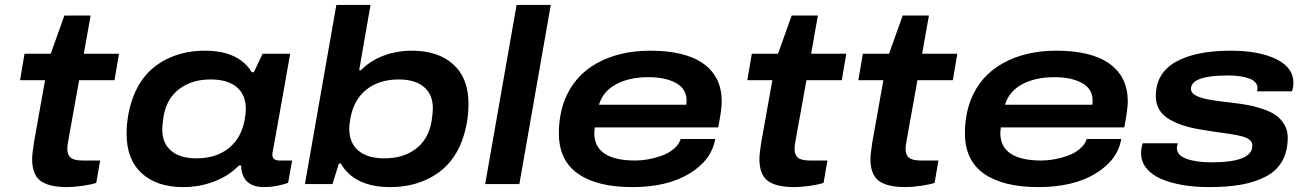

<svg xmlns="http://www.w3.org/2000/svg" viewBox="-20 -744 5286 776"><path d="M252 12.2Q176.8 12.2 143.3 -13.4Q109.9 -39.1 109.9 -101.1Q109.9 -121.1 117.2 -168L162.1 -419.9H61L79.1 -526.9H185.1L240.2 -681.2H346.2L318.8 -526.9H460.9L442.9 -419.9H299.8L254.9 -169.9Q252 -152.8 252 -142.1Q252 -117.7 265.9 -106.4Q279.8 -95.2 315.9 -95.2H384.8L369.1 -4.9Q349.1 2 313.2 7.1Q277.3 12.2 252 12.2Z M720.7 12.2Q613.8 12.2 552.7 -43.7Q491.7 -99.6 491.7 -203.1Q491.7 -281.2 518.6 -353Q552.7 -444.3 629.6 -491.7Q706.5 -539.1 807.6 -539.1Q944.8 -539.1 997.6 -452.1H1005.9L1041.5 -526.9H1152.8L1129.9 -397Q1118.7 -334 1109.1 -280.3Q1099.6 -226.6 1094.7 -199.7Q1089.8 -172.9 1086.2 -153.3Q1082.5 -133.8 1081.5 -127.4Q1080.6 -121.1 1080.6 -120.1Q1080.6 -95.2 1109.9 -95.2H1160.6L1144.5 -4.9Q1095.2 12.2 1046.9 12.2Q987.8 12.2 965.8 -26.9Q954.6 -48.3 954.6 -75.2H945.8Q905.3 -33.2 845.7 -10.5Q786.1 12.2 720.7 12.2ZM773.9 -104Q852.5 -104 903.8 -144.5Q955.1 -185.1 968.8 -259.8Q973.6 -284.7 973.6 -303.2Q973.6 -361.3 936.5 -392.1Q899.4 -422.9 831.5 -422.9Q753.9 -422.9 703.1 -383.3Q652.3 -343.8 640.6 -271Q635.7 -237.3 635.7 -221.2Q635.7 -165 671.9 -134.5Q708 -104 773.9 -104Z M1557.6 12.2Q1413.1 12.2 1357.4 -83H1349.6L1323.7 0H1212.4L1339.4 -724.1H1477.5L1431.6 -460H1438.5Q1476.1 -498.5 1529.8 -518.8Q1583.5 -539.1 1644.5 -539.1Q1751.5 -539.1 1812.5 -483.4Q1873.5 -427.7 1873.5 -324.2Q1873.5 -245.6 1846.7 -173.8Q1812.5 -82.5 1735.6 -35.2Q1658.7 12.2 1557.6 12.2ZM1533.7 -104Q1611.3 -104 1662.1 -143.6Q1712.9 -183.1 1724.6 -255.9Q1729.5 -289.6 1729.5 -306.2Q1729.5 -362.3 1693.4 -392.6Q1657.2 -422.9 1591.3 -422.9Q1512.7 -422.9 1461.4 -382.3Q1410.2 -341.8 1396.5 -267.1Q1391.6 -242.2 1391.6 -224.1Q1391.6 -166 1428.7 -135Q1465.8 -104 1533.7 -104Z M1940.9 0 2067.9 -724.1H2206.1L2079.1 0Z M2535.6 12.2Q2393.1 12.2 2315.9 -42Q2238.8 -96.2 2238.8 -205.1Q2238.8 -279.3 2262.7 -340.8Q2300.8 -437.5 2392.1 -488.3Q2483.4 -539.1 2607.9 -539.1Q2750.5 -539.1 2823.7 -486.1Q2897 -433.1 2897 -334Q2897 -301.8 2882.8 -229H2383.8Q2381.8 -213.4 2381.8 -207Q2381.8 -95.2 2548.8 -95.2Q2572.8 -95.2 2599.9 -100.1Q2627 -105 2654.5 -114.7Q2682.1 -124.5 2703.1 -142.1Q2724.1 -159.7 2731 -182.1H2870.6Q2856 -96.7 2766.1 -42.2Q2676.3 12.2 2535.6 12.2ZM2400.9 -320.8H2753.9Q2754.9 -326.7 2754.9 -337.9Q2754.9 -384.8 2712.2 -408.4Q2669.4 -432.1 2600.6 -432.1Q2522.5 -432.1 2469.5 -403.1Q2416.5 -374 2400.9 -320.8Z M3191.4 12.2Q3116.2 12.2 3082.8 -13.4Q3049.3 -39.1 3049.3 -101.1Q3049.3 -121.1 3056.6 -168L3101.6 -419.9H3000.5L3018.6 -526.9H3124.5L3179.7 -681.2H3285.6L3258.3 -526.9H3400.4L3382.3 -419.9H3239.3L3194.3 -169.9Q3191.4 -152.8 3191.4 -142.1Q3191.4 -117.7 3205.3 -106.4Q3219.2 -95.2 3255.4 -95.2H3324.2L3308.6 -4.9Q3288.6 2 3252.7 7.1Q3216.8 12.2 3191.4 12.2Z M3640.1 12.2Q3564.9 12.2 3531.5 -13.4Q3498 -39.1 3498 -101.1Q3498 -121.1 3505.4 -168L3550.3 -419.9H3449.2L3467.3 -526.9H3573.2L3628.4 -681.2H3734.4L3707 -526.9H3849.1L3831.1 -419.9H3688L3643.1 -169.9Q3640.1 -152.8 3640.1 -142.1Q3640.1 -117.7 3654.1 -106.4Q3668 -95.2 3704.1 -95.2H3772.9L3757.3 -4.9Q3737.3 2 3701.4 7.1Q3665.5 12.2 3640.1 12.2Z M4176.8 12.2Q4034.2 12.2 3957 -42Q3879.9 -96.2 3879.9 -205.1Q3879.9 -279.3 3903.8 -340.8Q3941.9 -437.5 4033.2 -488.3Q4124.5 -539.1 4249 -539.1Q4391.6 -539.1 4464.8 -486.1Q4538.1 -433.1 4538.1 -334Q4538.1 -301.8 4523.9 -229H4024.9Q4022.9 -213.4 4022.9 -207Q4022.9 -95.2 4189.9 -95.2Q4213.9 -95.2 4241 -100.1Q4268.1 -105 4295.7 -114.7Q4323.2 -124.5 4344.2 -142.1Q4365.2 -159.7 4372.1 -182.1H4511.7Q4497.1 -96.7 4407.2 -42.2Q4317.4 12.2 4176.8 12.2ZM4042 -320.8H4395Q4396 -326.7 4396 -337.9Q4396 -384.8 4353.3 -408.4Q4310.5 -432.1 4241.7 -432.1Q4163.6 -432.1 4110.6 -403.1Q4057.6 -374 4042 -320.8Z M4867.7 12.2Q4809.6 12.2 4760.5 3.9Q4711.4 -4.4 4673.3 -20.8Q4635.3 -37.1 4613.5 -64Q4591.8 -90.8 4591.8 -126Q4591.8 -145 4598.6 -165H4739.7Q4736.3 -147.9 4736.3 -147Q4736.3 -116.2 4775.6 -102.1Q4814.9 -87.9 4876.5 -87.9Q5041.5 -87.9 5041.5 -154.8Q5041.5 -162.1 5039.1 -168Q5036.6 -173.8 5030.8 -178.5Q5024.9 -183.1 5018.1 -186.5Q5011.2 -189.9 5000 -192.9Q4988.8 -195.8 4978.3 -198Q4967.8 -200.2 4951.4 -202.6Q4935.1 -205.1 4921.1 -207Q4907.2 -209 4886.5 -211.9Q4865.7 -214.8 4848.6 -217.8Q4803.7 -224.6 4770 -234.6Q4736.3 -244.6 4708.5 -260.3Q4680.7 -275.9 4666 -299.8Q4651.4 -323.7 4651.4 -355Q4651.4 -448.2 4731.7 -493.7Q4812 -539.1 4953.6 -539.1Q5068.4 -539.1 5137.9 -505.1Q5207.5 -471.2 5207.5 -409.2Q5207.5 -391.6 5201.7 -375H5060.5Q5062.5 -382.8 5062.5 -387.2Q5062.5 -414.1 5029.3 -426.5Q4996.1 -439 4944.3 -439Q4793.5 -439 4793.5 -384.8Q4793.5 -376 4799.3 -368.7Q4805.2 -361.3 4816.9 -356Q4828.6 -350.6 4842.8 -346.7Q4856.9 -342.8 4876.7 -339.6Q4896.5 -336.4 4914.8 -334.2Q4933.1 -332 4957 -329.1H4957.5Q4994.1 -324.7 5022.7 -319.6Q5051.3 -314.5 5083.3 -303.7Q5115.2 -293 5136 -278.6Q5156.7 -264.2 5170.7 -241Q5184.6 -217.8 5184.6 -188Q5184.6 -132.8 5162.4 -93.3Q5140.1 -53.7 5097.2 -31Q5054.2 -8.3 4998 2Q4941.9 12.2 4867.7 12.2Z"/></svg>

Font: Archivo Expanded SemiBold
Style: Italic
Weight: 600
Width: 7
Italic angle: -10°
Designer: Hector Gatti
Foundry: Omnibus-Type
Version: Version 2.001